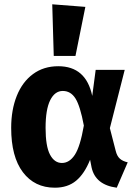

<svg xmlns="http://www.w3.org/2000/svg" viewBox="-20 -856 637 893"><path d="M409 -410 425 -531H560L491 -260L518 -155Q524 -130 537.5 -118Q551 -106 574 -101L523 17Q424 4 406 -77L399 -113Q373 -48 334 -15.5Q295 17 235 17Q141 17 86.5 -55Q32 -127 32 -261Q32 -345 58 -410Q84 -475 133.5 -511.5Q183 -548 251 -548Q380 -548 409 -410ZM192 -261Q192 -176 212.5 -137Q233 -98 268 -98Q303 -98 328 -136Q353 -174 370 -272Q353 -363 331 -398Q309 -433 272 -433Q235 -433 213.5 -390Q192 -347 192 -261ZM377 -824 331 -596H230L223 -836Z"/></svg>

Font: FiraGOUPP
Style: Bold
Weight: 700
Designer: bBox Type
Foundry: bBox Type GmbH
Version: Version 1.001